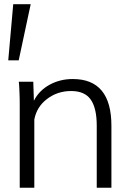

<svg xmlns="http://www.w3.org/2000/svg" viewBox="-20 -887 650 907"><path d="M73.2 0V-396Q73.2 -406.7 73 -418.5Q72.8 -430.2 72.3 -442.9Q71.8 -456.1 71.3 -466.6Q70.8 -477.1 70.3 -485.4L68.8 -501H137.2L140.1 -411.1Q164.6 -459.5 214.4 -486.8Q263.7 -513.7 323.7 -513.7Q506.3 -513.7 506.3 -293V0H437V-293Q437 -376 408.7 -416.5Q380.4 -457 315.9 -457Q251.5 -457 202.1 -419.4Q153.3 -382.3 142.1 -322.3V0ZM19 -602.1 42.5 -867.2H125L68.4 -602.1Z"/></svg>

Font: Ride Light
Style: Regular
Weight: 300
Version: Version 3.000